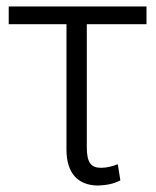

<svg xmlns="http://www.w3.org/2000/svg" viewBox="-20 -566 482 595"><path d="M434 -546H7V-491H186V-103C186 -28 222 8 283 9C307 8 330 5 353 -7L345 -57C329 -51 312 -46 293 -46C263 -46 249 -61 249 -109V-491H434Z"/></svg>

Font: Wafeq Light
Style: Regular
Weight: 300
Designer: Rasmus Andersson & Azza Alameddine
Foundry: Google & TypeTogether
Version: Version 3.000;January 28, 2025;FontCreator 15.0.0.3014 64-bi